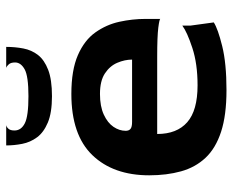

<svg xmlns="http://www.w3.org/2000/svg" viewBox="-84 -638 733 604"><g transform="rotate(-90 282.0 -336.5)"><path d="M300 10Q221 10 169 -7Q117 -24 87 -56Q57 -88 44.5 -133Q32 -178 32 -233Q32 -346 95.5 -412Q159 -478 288 -478Q363 -478 410 -457.5Q457 -437 481.5 -402.5Q506 -368 515 -327Q524 -286 524 -245V-198Q524 -201 496.5 -204.5Q469 -208 404 -208H162Q162 -146 199 -113.5Q236 -81 315 -81Q383 -81 433 -97.5Q483 -114 503 -129V-103L513 -30Q493 -17 438.5 -3.5Q384 10 300 10ZM200 -287H396Q396 -310 386 -333.5Q376 -357 352.5 -372.5Q329 -388 288 -388Q249 -388 223 -376Q197 -364 184.5 -345.5Q172 -327 172 -307Q172 -297 178 -292Q184 -287 200 -287ZM281 -539Q229 -539 198 -552Q167 -565 151.5 -586Q136 -607 131 -632.5Q126 -658 126 -683H190Q184 -682 178.5 -676Q173 -670 173 -657Q173 -636 195.5 -624.5Q218 -613 281 -613Q344 -613 365.5 -625Q387 -637 387 -655Q387 -668 381.5 -674.5Q376 -681 370 -683H436Q436 -655 431 -629Q426 -603 410.5 -583Q395 -563 364 -551Q333 -539 281 -539Z"/></g></svg>

Font: Red Rose SemiBold
Style: Regular
Weight: 600
Designer: Jaikishan Patel
Version: Version 2.000